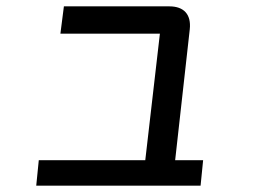

<svg xmlns="http://www.w3.org/2000/svg" viewBox="-20 -585 840 604"><path d="M619 -81H531L577 -493C582 -540 558 -565 513 -565H181L170 -479H483L437 -81H102L94 -1H611Z"/></svg>

Font: Smiley Sans Oblique
Style: Regular
Weight: 400
Italic angle: -8°
Designer: oooooohmygosh, Nagisa Chen, Janine Sui, Heda Shi, Jian Li
Foundry: atelierAnchor
Version: Version 2.0.1